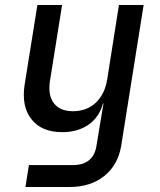

<svg xmlns="http://www.w3.org/2000/svg" viewBox="-20 -570 640 770"><path d="M82 180 96 92H272Q355 92 367 14L378 -53L395 -155H393Q378 -100 335 -70Q292 -40 229 -40Q147 -40 106 -92Q65 -144 79 -232L130 -550H229L180 -243Q172 -187 196.5 -155.5Q221 -124 273 -124Q327 -124 363.5 -157.5Q400 -191 410 -252L457 -550H556L466 15Q453 92 398 136Q343 180 258 180Z"/></svg>

Font: JetBrains Mono NL Medium
Style: Italic
Weight: 500
Italic angle: -9°
Monospace: yes
Designer: Philipp Nurullin, Konstantin Bulenkov
Foundry: JetBrains
Version: Version 2.305; ttfautohint (v1.8.4.7-5d5b)